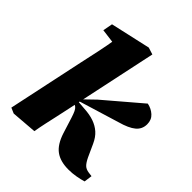

<svg xmlns="http://www.w3.org/2000/svg" viewBox="-203 -844 986 986"><g transform="rotate(45 289.5 -351.5)"><path d="M25 -2 113 -416Q125 -470 136 -522Q147 -574 156 -629L218 -599L78 -617L88 -670L306 -719L344 -707L237 -204Q229 -166 221.5 -132.5Q214 -99 207 -67Q200 -35 194 0L55 11ZM559 0Q540 6 512.5 11Q485 16 457 16Q398 16 362.5 -10Q327 -36 307 -98L280 -184Q273 -206 267 -218.5Q261 -231 253.5 -237Q246 -243 234 -247L225 -250V-286H249L309 -344L506 -512Q536 -506 557.5 -486.5Q579 -467 579 -435Q579 -399 552 -376.5Q525 -354 467 -338L244 -270L246 -267L295 -263Q334 -261 364 -250.5Q394 -240 416 -220.5Q438 -201 453 -168L484 -100Q497 -73 509 -61.5Q521 -50 542 -47L565 -44Z"/></g></svg>

Font: Source Serif 4 ExtraBold
Style: Italic
Weight: 800
Italic angle: -12°
Designer: Frank Grießhammer
Foundry: Adobe Systems Incorporated
Version: Version 4.004;hotconv 1.0.116;makeotfexe 2.5.65601